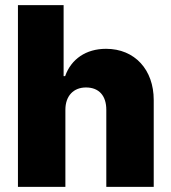

<svg xmlns="http://www.w3.org/2000/svg" viewBox="-20 -727 665 747"><path d="M234.4 -299.8C234.4 -354.5 266.6 -386.7 314.5 -386.7C365.2 -386.7 393.6 -354.5 393.6 -299.8V0H578.1V-337.9C578.1 -455.1 504.9 -537.1 392.6 -537.1C314.5 -537.1 256.8 -497.1 233.4 -430.7H227.5V-707H49.8V0H234.4Z"/></svg>

Font: Pretendard Black
Style: Regular
Weight: 900
Designer: Base glyphs from Inter by Rasmus Andersson; Hangeul glyphs from Noto Sans CJK(Source Han Sans) by Jang Soo-young and Kan
Foundry: Kil Hyung-jin
Version: Version 1.309;Glyphs 3.2 (3225)